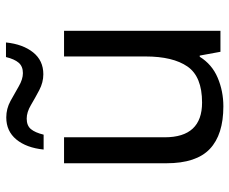

<svg xmlns="http://www.w3.org/2000/svg" viewBox="-84 -692 785 658"><g transform="rotate(-90 309.0 -362.5)"><path d="M533 -536V0H461L448 -71H444Q418 -29 372 -9.5Q326 10 274 10Q177 10 128 -36.5Q79 -83 79 -185V-536H168V-191Q168 -63 287 -63Q376 -63 410.5 -113Q445 -163 445 -257V-536ZM126 -606Q132 -665 160.5 -699.5Q189 -734 236 -734Q266 -734 292.5 -719.5Q319 -705 343 -691Q367 -677 388 -677Q411 -677 423.5 -691.5Q436 -706 443 -735H493Q487 -677 459 -642Q431 -607 384 -607Q356 -607 329.5 -621Q303 -635 278.5 -649.5Q254 -664 232 -664Q208 -664 196 -649.5Q184 -635 177 -606Z"/></g></svg>

Font: Noto Sans
Style: Regular
Weight: 400
Designer: Monotype Design Team
Foundry: Monotype Imaging Inc.
Version: Version 2.007